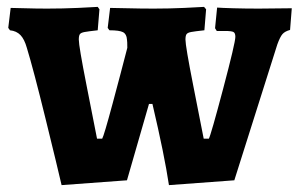

<svg xmlns="http://www.w3.org/2000/svg" viewBox="-20 -527 873 558"><path d="M58 -388Q51 -413 39.5 -425Q28 -437 9 -439L4 -446L11 -504Q22 -504 53 -503Q84 -502 117 -502Q162 -502 206.5 -504Q251 -506 264 -507L269 -500L264 -439Q237 -436 226 -434Q215 -432 212 -427.5Q209 -423 209 -412Q209 -393 231.5 -279Q254 -165 262 -124H277Q282 -132 307 -225Q332 -318 350 -388Q350 -407 349 -412Q348 -428 337.5 -433.5Q327 -439 298 -439L293 -446L300 -504Q314 -504 351 -503Q388 -502 427 -502Q471 -502 515.5 -504Q560 -506 573 -507L579 -500L574 -439Q546 -436 535.5 -434Q525 -432 522 -427.5Q519 -423 519 -412Q519 -393 541.5 -279Q564 -165 572 -124H587Q593 -135 628.5 -269Q664 -403 664 -420Q664 -431 658.5 -434Q653 -437 634 -437H610L605 -445L611 -505Q623 -504 658 -503Q693 -502 732 -502L828 -503L823 -440Q808 -436 801 -428Q794 -420 786 -398L661 -3L471 11Q458 -76 423 -225H413L349 -3L159 11Q148 -37 112.5 -181.5Q77 -326 58 -388Z"/></svg>

Font: Alegreya SC ExtraBold
Style: Regular
Weight: 800
Designer: Juan Pablo del Peral
Foundry: Huerta Tipografica
Version: Version 2.007; ttfautohint (v1.6)